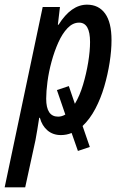

<svg xmlns="http://www.w3.org/2000/svg" viewBox="-70 -569 518 823"><path d="M-50 234 113 -539H187L178 -463H181Q235 -549 303 -549Q353 -549 380.5 -511Q408 -473 408 -397Q408 -353 400 -301.5Q392 -250 377 -198.5Q362 -147 338.5 -102.5Q315 -58 284 -29L315 61L264 78L237 1Q215 10 191 10Q157 10 133.5 -10Q110 -30 101 -64H98Q90 -11 82 32L38 234ZM179 -69Q195 -69 210 -78L174 -183L225 -200L251 -124Q272 -159 286 -206Q300 -253 308 -301.5Q316 -350 316 -389Q316 -472 269 -472Q242 -472 219.5 -448.5Q197 -425 180 -387Q163 -349 151 -305Q139 -261 133.5 -219Q128 -177 128 -146Q128 -69 179 -69Z"/></svg>

Font: Noto Sans ExtraCondensed Medium
Style: Italic
Weight: 500
Width: 2
Italic angle: -12°
Designer: Monotype Design Team
Foundry: Monotype Imaging Inc.
Version: Version 2.013; ttfautohint (v1.8.4.7-5d5b)